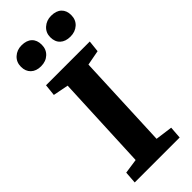

<svg xmlns="http://www.w3.org/2000/svg" viewBox="-300 -984 1024 1024"><g transform="rotate(-45 212.0 -472.0)"><path d="M144 -618 57 -635 64 -701H394L387 -635L302 -619L279 -82L376 -69L371 0H32L37 -69L120 -81ZM39 -865Q39 -900 63 -922Q87 -944 122 -944Q160 -944 180.5 -924.5Q201 -905 201 -870Q201 -835 177.5 -813Q154 -791 117 -791Q81 -791 60 -811Q39 -831 39 -865ZM261 -866Q261 -900 285.5 -922Q310 -944 345 -944Q383 -944 403.5 -924.5Q424 -905 424 -871Q424 -835 400 -813.5Q376 -792 340 -792Q303 -792 282 -811.5Q261 -831 261 -866Z"/></g></svg>

Font: Literata
Style: Bold Italic
Weight: 700
Italic angle: -2°
Designer: Latin by Veronika Burian and Jose Scaglione. Greek by Irene Vlachou. Cyrillic by Vera Evstafieva
Foundry: TypeTogether
Version: Version 3.103;gftools[0.9.29]